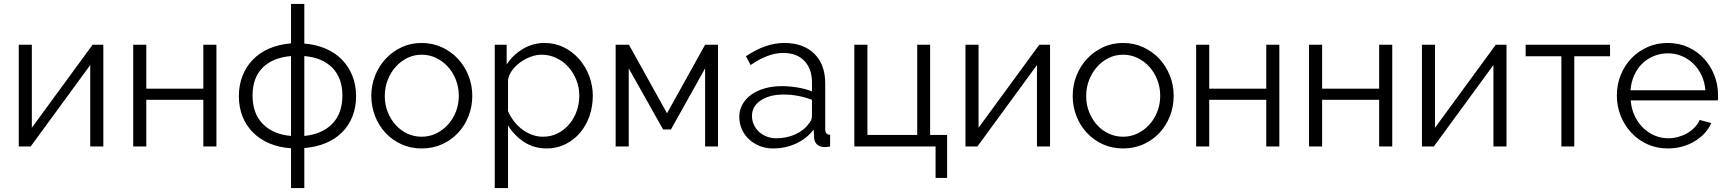

<svg xmlns="http://www.w3.org/2000/svg" viewBox="-20 -750 8846 983"><path d="M143 -96 454 -521H509V0H442V-417L137 0H76V-521H143Z M729 -296H1021V-521H1088V0H1021V-239H729V0H662V-521H729Z M1538 -527Q1599 -522 1648.5 -500.5Q1698 -479 1732 -443.5Q1766 -408 1784.5 -361Q1803 -314 1803 -258Q1803 -201 1784.5 -154Q1766 -107 1731.5 -72.5Q1697 -38 1648 -17.5Q1599 3 1538 8V213H1470V9Q1408 5 1359 -16Q1310 -37 1275 -72Q1240 -107 1221.5 -154Q1203 -201 1203 -258Q1203 -314 1221.5 -361.5Q1240 -409 1274.5 -444.5Q1309 -480 1358.5 -501.5Q1408 -523 1470 -528V-730H1538ZM1470 -463Q1376 -455 1324.5 -403.5Q1273 -352 1273 -261Q1273 -169 1325.5 -115.5Q1378 -62 1470 -54ZM1538 -54Q1629 -63 1681 -116Q1733 -169 1733 -261Q1733 -350 1682 -402.5Q1631 -455 1538 -463Z M2139 10Q2082 10 2035 -11.5Q1988 -33 1953.5 -70Q1919 -107 1900 -156Q1881 -205 1881 -259Q1881 -314 1900.5 -363Q1920 -412 1954.5 -449Q1989 -486 2036 -508Q2083 -530 2139 -530Q2195 -530 2242.5 -508Q2290 -486 2324.5 -449Q2359 -412 2378.5 -363Q2398 -314 2398 -259Q2398 -205 2379 -156Q2360 -107 2325.5 -70Q2291 -33 2243.5 -11.5Q2196 10 2139 10ZM1950 -258Q1950 -214 1965 -176.5Q1980 -139 2005.5 -110.5Q2031 -82 2065.5 -66Q2100 -50 2139 -50Q2178 -50 2212.5 -66.5Q2247 -83 2273 -111.5Q2299 -140 2314 -178Q2329 -216 2329 -260Q2329 -303 2314 -341.5Q2299 -380 2273 -408.5Q2247 -437 2212.5 -453.5Q2178 -470 2139 -470Q2100 -470 2066 -453.5Q2032 -437 2006 -408Q1980 -379 1965 -340.5Q1950 -302 1950 -258Z M2779 10Q2713 10 2662.5 -23.5Q2612 -57 2581 -108V213H2513V-521H2574V-420Q2606 -469 2657 -499.5Q2708 -530 2768 -530Q2822 -530 2867 -507.5Q2912 -485 2945 -447.5Q2978 -410 2996.5 -361Q3015 -312 3015 -260Q3015 -205 2998 -156Q2981 -107 2949.5 -70Q2918 -33 2874.5 -11.5Q2831 10 2779 10ZM2760 -50Q2802 -50 2836.5 -68Q2871 -86 2895.5 -115.5Q2920 -145 2933 -182.5Q2946 -220 2946 -260Q2946 -302 2931 -340Q2916 -378 2890 -407Q2864 -436 2828.5 -453Q2793 -470 2752 -470Q2726 -470 2697.5 -459.5Q2669 -449 2644.5 -431.5Q2620 -414 2602.5 -390.5Q2585 -367 2581 -341V-181Q2593 -153 2611.5 -129Q2630 -105 2653.5 -87.5Q2677 -70 2704 -60Q2731 -50 2760 -50Z M3395 -170 3590 -521H3656V0H3590V-400L3415 -87H3375L3199 -400V0H3132V-521H3200Z M3938 10Q3901 10 3869.5 -2.5Q3838 -15 3814.5 -37Q3791 -59 3778 -88.5Q3765 -118 3765 -152Q3765 -186 3781 -215Q3797 -244 3826 -265Q3855 -286 3895 -297.5Q3935 -309 3983 -309Q4023 -309 4064 -302Q4105 -295 4137 -282V-329Q4137 -398 4098 -438.5Q4059 -479 3990 -479Q3950 -479 3908 -463Q3866 -447 3823 -417L3799 -462Q3900 -530 3995 -530Q4093 -530 4149 -475Q4205 -420 4205 -323V-88Q4205 -60 4230 -60V0Q4213 3 4204 3Q4178 3 4163.5 -10Q4149 -23 4148 -46L4146 -87Q4110 -40 4055.5 -15Q4001 10 3938 10ZM3954 -42Q4007 -42 4051.5 -62Q4096 -82 4119 -115Q4128 -124 4132.5 -134.5Q4137 -145 4137 -154V-239Q4103 -252 4066.5 -259Q4030 -266 3992 -266Q3920 -266 3875 -236Q3830 -206 3830 -157Q3830 -133 3839.5 -112Q3849 -91 3865.5 -75.5Q3882 -60 3905 -51Q3928 -42 3954 -42Z M4354 -521H4421V-59H4676V-521H4742V-59H4829V161H4770V0H4354Z M4990 -96 5301 -521H5356V0H5289V-417L4984 0H4923V-521H4990Z M5730 10Q5673 10 5626 -11.5Q5579 -33 5544.5 -70Q5510 -107 5491 -156Q5472 -205 5472 -259Q5472 -314 5491.5 -363Q5511 -412 5545.5 -449Q5580 -486 5627 -508Q5674 -530 5730 -530Q5786 -530 5833.5 -508Q5881 -486 5915.5 -449Q5950 -412 5969.5 -363Q5989 -314 5989 -259Q5989 -205 5970 -156Q5951 -107 5916.5 -70Q5882 -33 5834.5 -11.5Q5787 10 5730 10ZM5541 -258Q5541 -214 5556 -176.5Q5571 -139 5596.5 -110.5Q5622 -82 5656.5 -66Q5691 -50 5730 -50Q5769 -50 5803.5 -66.5Q5838 -83 5864 -111.5Q5890 -140 5905 -178Q5920 -216 5920 -260Q5920 -303 5905 -341.5Q5890 -380 5864 -408.5Q5838 -437 5803.5 -453.5Q5769 -470 5730 -470Q5691 -470 5657 -453.5Q5623 -437 5597 -408Q5571 -379 5556 -340.5Q5541 -302 5541 -258Z M6171 -296H6463V-521H6530V0H6463V-239H6171V0H6104V-521H6171Z M6749 -296H7041V-521H7108V0H7041V-239H6749V0H6682V-521H6749Z M7327 -96 7638 -521H7693V0H7626V-417L7321 0H7260V-521H7327Z M8040 0H7974V-462H7791V-521H8223V-462H8040Z M8519 10Q8462 10 8414.5 -11.5Q8367 -33 8332 -70.5Q8297 -108 8277.5 -157Q8258 -206 8258 -262Q8258 -317 8277.5 -365.5Q8297 -414 8331.5 -450.5Q8366 -487 8414 -508.5Q8462 -530 8518 -530Q8575 -530 8622.5 -508.5Q8670 -487 8704 -450Q8738 -413 8757 -365Q8776 -317 8776 -263Q8776 -255 8776 -247Q8776 -239 8775 -236H8329Q8332 -194 8348.5 -158.5Q8365 -123 8391 -97Q8417 -71 8450.5 -56.5Q8484 -42 8522 -42Q8547 -42 8572 -49Q8597 -56 8618 -68Q8639 -80 8656 -97.5Q8673 -115 8682 -136L8741 -120Q8729 -91 8707 -67.5Q8685 -44 8656 -26.5Q8627 -9 8592 0.5Q8557 10 8519 10ZM8711 -288Q8708 -330 8691.5 -364.5Q8675 -399 8649.5 -424Q8624 -449 8590.5 -463Q8557 -477 8519 -477Q8481 -477 8447 -463Q8413 -449 8387.5 -424Q8362 -399 8346.5 -364Q8331 -329 8328 -288Z"/></svg>

Font: Boldmen
Style: Regular
Weight: 400
Designer: Matt McInerney, Pablo Impallari, Rodrigo Fuenzalida
Foundry: LIVING CONCEPT
Version: Version 1.000